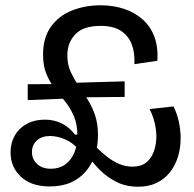

<svg xmlns="http://www.w3.org/2000/svg" viewBox="-20 -693 733 727"><path d="M168 13Q99 13 59.5 -23.5Q20 -60 20 -116Q20 -152 36 -180Q52 -208 81.5 -224Q111 -240 150 -240Q184 -240 213 -226Q242 -212 264 -183L276 -184V-129Q254 -154 225 -166Q196 -178 170 -178Q138 -178 119.5 -161Q101 -144 101 -117Q101 -90 120.5 -72Q140 -54 173 -54Q204 -54 226.5 -70Q249 -86 261 -114Q273 -142 273 -179Q273 -222 260 -252.5Q247 -283 227.5 -307.5Q208 -332 188.5 -356.5Q169 -381 156 -412Q143 -443 143 -486Q143 -550 172.5 -591.5Q202 -633 252 -653Q302 -673 361 -673Q409 -673 449.5 -659.5Q490 -646 520 -619.5Q550 -593 564.5 -554Q579 -515 576 -463L489 -450Q491 -494 478.5 -526Q466 -558 437.5 -576.5Q409 -595 361 -595Q295 -595 265 -563Q235 -531 235 -483Q235 -449 247 -422.5Q259 -396 276 -371Q293 -346 310.5 -318.5Q328 -291 339.5 -258Q351 -225 351 -181Q351 -141 339.5 -106Q328 -71 305 -44Q282 -17 248 -2Q214 13 168 13ZM85 -314V-374L233 -375L237 -320ZM503 14Q456 14 419.5 -5Q383 -24 357.5 -50Q332 -76 319 -96L304 -100L323 -157Q334 -146 350.5 -130Q367 -114 387.5 -98Q408 -82 432 -72Q456 -62 481 -62Q514 -62 533.5 -77.5Q553 -93 562.5 -119.5Q572 -146 572 -177Q572 -194 569 -211.5Q566 -229 560.5 -246.5Q555 -264 546 -280L637 -290Q651 -262 657.5 -230.5Q664 -199 664 -171Q664 -132 653.5 -98.5Q643 -65 622.5 -39.5Q602 -14 572 0Q542 14 503 14ZM246 -324 243 -379 452 -385V-326Z"/></svg>

Font: Bricolage Grotesque 72pt
Style: Regular
Weight: 400
Version: Version 1.001;gftools[0.9.33.dev8+g029e19f]